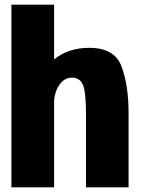

<svg xmlns="http://www.w3.org/2000/svg" viewBox="-20 -805 611 825"><path d="M29 0V-785H212.5V-550Q274 -599.5 363.5 -599.5Q472.5 -599.5 502.5 -518.8Q532.5 -438 532.5 -319V0H349.5V-312Q349.5 -413.5 335.5 -442.5Q321.5 -471.5 289.5 -471.5Q255 -471.5 232.5 -436.5Q217 -412.5 212.5 -376.5V0Z"/></svg>

Font: Anybody ExtraBold
Style: Regular
Weight: 800
Designer: Tyler Finck
Foundry: Etcetera Type Company
Version: Version 1.010; ttfautohint (v1.8.3) -l 8 -r 50 -G 200 -x 14 